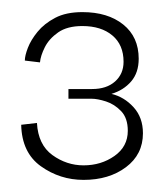

<svg xmlns="http://www.w3.org/2000/svg" viewBox="-20 -691 271 317"><path d="M118 -394Q79 -394 47.5 -416.5Q16 -439 15 -485L41 -488Q43 -452 66.5 -435Q90 -418 118 -418Q147 -418 169 -433.5Q191 -449 191 -475Q191 -496 180 -507.5Q169 -519 155 -523.5Q141 -528 131 -528H93V-544H132Q156 -544 170 -556.5Q184 -569 184 -589Q184 -617 165.5 -632.5Q147 -648 116 -648Q91 -648 76 -637.5Q61 -627 54 -613Q47 -599 46 -588L21 -591Q21 -599 26 -612Q31 -625 42 -638.5Q53 -652 71 -661.5Q89 -671 116 -671Q158 -671 183.5 -650.5Q209 -630 209 -594Q209 -571 196.5 -556.5Q184 -542 164 -536Q185 -531 200.5 -514Q216 -497 216 -471Q216 -436 188 -415Q160 -394 118 -394Z"/></svg>

Font: Darker Grotesque Light Light
Style: Regular
Weight: 300
Version: Version 1.000;gftools[0.9.28]